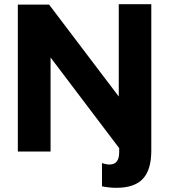

<svg xmlns="http://www.w3.org/2000/svg" viewBox="-20 -722 807 915"><path d="M65 0H221V-448L548 -16V4Q548 62 502 62Q486 62 466 55V166Q501 173 535 173Q621 173 661 130Q701 87 701 -4V-54V-702H546V-262L214 -700H65Z"/></svg>

Font: Geom
Style: Bold
Weight: 700
Version: Version 1.102